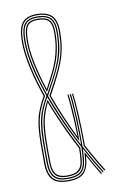

<svg xmlns="http://www.w3.org/2000/svg" viewBox="-91 -858 586 915"><g transform="rotate(-10 202.5 -400.5)"><path d="M163.2 5.5Q111.5 5.5 88.8 -18.2Q66 -42 65 -96.2Q64.2 -154.2 64.8 -194.1Q65.2 -234 67.8 -261.8Q70.2 -289.5 75.2 -311.2Q81 -337.8 93 -365Q105 -392.2 118.2 -415Q99.8 -468 86.5 -518.8Q73.2 -569.5 66.6 -615.8Q60 -662 61.5 -701.2Q63 -756.2 84.1 -780.9Q105.2 -805.5 151.8 -805.5Q203.8 -805.5 226.8 -781Q249.8 -756.5 249 -702Q248.8 -660.5 242.9 -626.8Q237 -593 225.1 -560.9Q213.2 -528.8 195.1 -492.8Q177 -456.8 152 -411Q171.2 -357.5 194.5 -303.1Q217.8 -248.8 243 -197.5L244 -197.8Q243.2 -233.5 241.2 -271.2Q239.2 -309 236.6 -343.2Q234 -377.5 230.8 -402H236.2Q240.2 -373.2 243.1 -334.4Q246 -295.5 247.5 -254.1Q249 -212.8 248.8 -176.2L247.8 -176Q228.5 -214 210.4 -253.4Q192.2 -292.8 175.9 -332.6Q159.5 -372.5 145.5 -412Q171.5 -459.2 189.9 -495.4Q208.2 -531.5 220 -563.1Q231.8 -594.8 237.4 -627.9Q243 -661 243.2 -702.2Q244 -754.2 222.5 -777Q201 -799.8 151.8 -799.8Q108.2 -799.8 88.4 -776.9Q68.5 -754 67.2 -701.2Q66 -672 69.6 -638.6Q73.2 -605.2 80.9 -568.6Q88.5 -532 99.8 -493.1Q111 -454.2 125 -414.2Q115.2 -398.2 106.6 -380.6Q98 -363 91.4 -345.1Q84.8 -327.2 81 -310.2Q76.2 -288.5 73.8 -261Q71.2 -233.5 70.8 -193.9Q70.2 -154.2 71 -96.2Q72 -45 93.4 -22.6Q114.8 -0.2 163.2 -0.2Q204.2 -0.2 225.1 -12.8Q246 -25.2 253.8 -50.9Q261.5 -76.5 263 -116L264.2 -116.2Q275.2 -96.5 285.6 -77.4Q296 -58.2 306.5 -40.1Q317 -22 327.8 -5L323.2 -1.5Q309.5 -23.8 296 -48.1Q282.5 -72.5 268.5 -98L267.2 -97.5Q264.2 -43.8 242.1 -19.1Q220 5.5 163.2 5.5ZM163.2 -5.8Q118 -5.8 98 -26.9Q78 -48 77 -96.5Q76.2 -156 76.8 -195.5Q77.2 -235 79.9 -261.8Q82.5 -288.5 87.2 -309.2Q92.8 -335 104.8 -362Q116.8 -389 131.8 -413.5Q112.8 -467.2 98.9 -518.4Q85 -569.5 78.2 -616Q71.5 -662.5 73 -701.5Q74.5 -751.8 92.6 -773Q110.8 -794.2 151.8 -794.2Q198.5 -794.2 218.4 -773Q238.2 -751.8 237.5 -702.5Q237.2 -660.2 231.5 -627.1Q225.8 -594 213.9 -562.8Q202 -531.5 183.4 -495.6Q164.8 -459.8 138.8 -412.2Q155.2 -368.8 173.6 -324.6Q192 -280.5 212.1 -237.9Q232.2 -195.2 253.8 -155.5Q254 -195 252.6 -241Q251.2 -287 248.5 -329.8Q245.8 -372.5 241.8 -402H247.5Q250.5 -381 252.9 -347.9Q255.2 -314.8 256.9 -277.5Q258.5 -240.2 259 -205.8Q259.5 -171.2 259 -147.2Q272 -123 285 -99.6Q298 -76.2 311.2 -54.1Q324.5 -32 337.2 -11.8L332.5 -8.5Q320.2 -27.5 307.9 -48.4Q295.5 -69.2 283.1 -91.4Q270.8 -113.5 258.5 -136.2Q257.5 -91.5 251.4 -62.6Q245.2 -33.8 225.4 -19.8Q205.5 -5.8 163.2 -5.8ZM163.2 -11.5Q205.5 -11.5 224.1 -26.4Q242.8 -41.2 247.5 -70.9Q252.2 -100.5 253.2 -144.5Q230.5 -186.2 209.4 -230Q188.2 -273.8 169.4 -318.2Q150.5 -362.8 134.5 -407Q120.5 -383.8 109.4 -358.4Q98.2 -333 93 -308.2Q88.5 -288 86 -261.6Q83.5 -235.2 82.9 -195.9Q82.2 -156.5 83.2 -96.8Q83.8 -51 102.5 -31.2Q121.2 -11.5 163.2 -11.5ZM163.2 -17Q124.2 -17 107 -35.5Q89.8 -54 89.2 -96.8Q88.2 -156.2 88.8 -195.5Q89.2 -234.8 91.8 -261Q94.2 -287.2 99 -307.2Q103.8 -329.2 113.1 -351.6Q122.5 -374 133.5 -394.2Q145.2 -362.5 158.6 -330.5Q172 -298.5 186.4 -266.6Q200.8 -234.8 216.2 -203.8Q231.8 -172.8 247.5 -142.8Q247 -99.5 242.4 -71.6Q237.8 -43.8 220.1 -30.4Q202.5 -17 163.2 -17ZM163.2 -22.8Q201 -22.8 217.1 -36.1Q233.2 -49.5 237.1 -75.9Q241 -102.2 241.5 -141.2Q221.5 -179 202.2 -219Q183 -259 165.4 -300Q147.8 -341 132.2 -381.8Q123.5 -363.5 116.1 -343.9Q108.8 -324.2 104.5 -306.2Q100.2 -286.5 97.8 -260.4Q95.2 -234.2 94.6 -195.2Q94 -156.2 95 -96.8Q95.5 -57 111.5 -39.9Q127.5 -22.8 163.2 -22.8ZM136 -419.2Q159.2 -460.2 177 -494.1Q194.8 -528 206.9 -560.1Q219 -592.2 225.2 -626.6Q231.5 -661 231.8 -702.8Q232.2 -749.5 214.1 -769Q196 -788.5 151.8 -788.5Q113.5 -788.5 96.9 -768.9Q80.2 -749.2 79 -701.5Q76.5 -644 92.4 -571.1Q108.2 -498.2 136 -419.2ZM137.2 -431.8Q111.2 -507.5 96.8 -577Q82.2 -646.5 84.8 -701.5Q86.2 -746.8 101.2 -764.9Q116.2 -783 151.8 -783Q193.2 -783 209.9 -765.1Q226.5 -747.2 226 -703Q225.8 -663 220 -629.8Q214.2 -596.5 202.9 -565.6Q191.5 -534.8 175 -502.4Q158.5 -470 137.2 -431.8ZM138.5 -445Q158.2 -481.2 173.5 -512Q188.8 -542.8 199 -572.1Q209.2 -601.5 214.8 -633.2Q220.2 -665 220.2 -703.2Q220.5 -744.8 205.5 -761Q190.5 -777.2 151.8 -777.2Q119 -777.2 105.5 -760.9Q92 -744.5 90.5 -701.5Q88.2 -648.8 101.5 -582.9Q114.8 -517 138.5 -445ZM341.8 -15Q329.2 -35.2 316.2 -56.8Q303.2 -78.2 290.6 -101.1Q278 -124 265.2 -147.8Q265.8 -188 264.1 -235.5Q262.5 -283 259.8 -327.4Q257 -371.8 253 -402H258.5Q262.2 -372.2 265.1 -328.4Q268 -284.5 269.5 -237.2Q271 -190 270.8 -149.5Q283.2 -125.8 296 -103.2Q308.8 -80.8 321.4 -59.6Q334 -38.5 346.5 -18.8Z"/></g></svg>

Font: Big Shoulders Inline Display ExtraLight
Style: Regular
Weight: 250
Version: Version 2.002